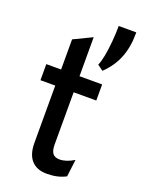

<svg xmlns="http://www.w3.org/2000/svg" viewBox="-155 -891 730 976"><g transform="rotate(20 210.0 -403.5)"><path d="M225.5 12Q170.5 12 141.8 -20.2Q113 -52.5 113 -114V-424H33V-511H113V-674L212.5 -722V-511H335V-424H212.5V-140.5Q212.5 -108.5 224.2 -93.5Q236 -78.5 261 -78.5Q297 -78.5 339 -104L327.5 -11Q304.5 1 279.5 6.5Q254.5 12 225.5 12ZM312.5 -576.5 282 -599Q291 -618 297.8 -653.8Q304.5 -689.5 308.5 -733.2Q312.5 -777 312.5 -819H407.5V-811Q407.5 -739.5 384.8 -681.8Q362 -624 312.5 -576.5Z"/></g></svg>

Font: Overpass Medium
Style: Regular
Weight: 500
Designer: Delve Withrington, Dave Bailey, Thomas Jockin
Foundry: Delve Fonts LLC
Version: Version 4.000